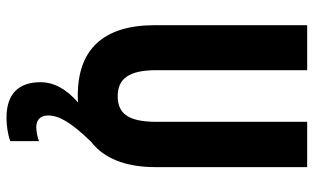

<svg xmlns="http://www.w3.org/2000/svg" viewBox="-212 -542 989 606"><g transform="rotate(90 283.0 -239.5)"><path d="M345 104C345 70 365 33 428 -32C480 -72 508 -140 508 -236V-714H365V-239C365 -149 339 -116 284 -116C230 -116 202 -150 202 -238V-714H60V-233C60 -69 138 10 282 10C290 10 297 10 304 9C261 47 240 85 240 128C240 194 274 235 352 235C376 235 405 231 426 223V132C417 137 395 141 382 141C360 141 345 129 345 104Z"/></g></svg>

Font: Noto Sans Oriya ExtCond Bold
Style: Bold
Weight: 700
Width: 2
Designer: Amélie Bonet and Sol Matas
Foundry: Google LLC
Version: Version 2.006